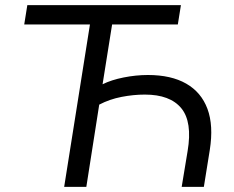

<svg xmlns="http://www.w3.org/2000/svg" viewBox="-20 -725 909 745"><path d="M229 0 329 -630H74L86 -705H682L670 -630H415L378 -398Q412 -415 460 -424.5Q508 -434 554 -434Q644 -434 702.5 -400.5Q761 -367 785 -302.5Q809 -238 794 -143L771 0H685L708 -139Q727 -252 683.5 -305Q640 -358 542 -358Q498 -358 451.5 -349Q405 -340 365 -319L315 0Z"/></svg>

Font: Nunito Sans 10pt
Style: Italic
Weight: 400
Italic angle: -9°
Designer: Vernon Adams
Foundry: Vernon Adams
Version: Version 3.101;gftools[0.9.27]